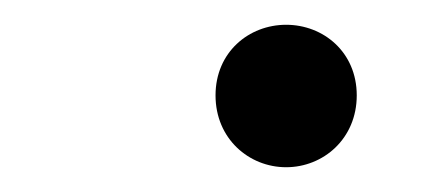

<svg xmlns="http://www.w3.org/2000/svg" viewBox="-20 -321 358 155"><path d="M211 -186C241 -186 268 -209 268 -244C268 -279 241 -301 211 -301C181 -301 154 -279 154 -244C154 -209 181 -186 211 -186Z"/></svg>

Font: Sprat Condesed
Style: Regular
Weight: 400
Width: 3
Designer: Ethan Nakache
Foundry: Collletttivo
Version: Version 2.000;Glyphs 3.2 (3217)